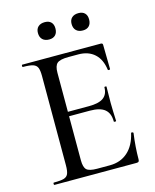

<svg xmlns="http://www.w3.org/2000/svg" viewBox="-119 -883 780 964"><g transform="rotate(-15 271.0 -401.0)"><path d="M43 -12Q79 -12 95.5 -17Q112 -22 118 -36.5Q124 -51 124 -81V-544Q124 -574 118 -588Q112 -602 95.5 -607.5Q79 -613 43 -613Q40 -613 40 -619Q40 -625 43 -625H451Q461 -625 461 -616L463 -490Q463 -487 457.5 -486.5Q452 -486 451 -489Q444 -544 412 -573Q380 -602 328 -602H277Q233 -602 218 -589Q203 -576 203 -540V-85Q203 -49 216.5 -36Q230 -23 271 -23H337Q393 -23 430.5 -56.5Q468 -90 482 -152Q482 -154 486 -154Q489 -154 491.5 -152.5Q494 -151 494 -150Q484 -78 484 -15Q484 -7 481 -3.5Q478 0 469 0H43Q40 0 40 -6Q40 -12 43 -12ZM311 -314H165V-337H313Q364 -337 388 -354.5Q412 -372 412 -409Q412 -411 417.5 -411Q423 -411 423 -409L422 -325L423 -280Q425 -248 425 -230Q425 -228 419 -228Q413 -228 413 -230Q413 -273 388.5 -293.5Q364 -314 311 -314ZM160 -758Q160 -779 172.5 -790.5Q185 -802 207 -802Q228 -802 239.5 -790.5Q251 -779 251 -758Q251 -736 239.5 -724Q228 -712 207 -712Q185 -712 172.5 -724Q160 -736 160 -758ZM335 -758Q335 -779 347.5 -790.5Q360 -802 382 -802Q403 -802 414.5 -790.5Q426 -779 426 -758Q426 -736 414.5 -724Q403 -712 382 -712Q360 -712 347.5 -724Q335 -736 335 -758Z"/></g></svg>

Font: Cormorant SC Medium
Style: Regular
Weight: 500
Designer: Christian Thalmann (Catharsis Fonts)
Foundry: Catharsis Fonts
Version: Version 4.000